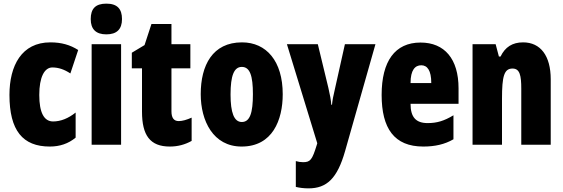

<svg xmlns="http://www.w3.org/2000/svg" viewBox="-20 -796 3098 1056"><path d="M254 10C309 10 356 -6 396 -39V-177C356 -145 314 -128 272 -128C222 -128 196 -177 196 -274C196 -371 224 -425 268 -425C302 -425 334 -414 367 -392L410 -521C366 -549 318 -563 257 -563C99 -563 32 -435 32 -274C32 -78 105 10 254 10Z M565 -776C505 -776 479 -748 479 -691C479 -635 508 -607 565 -607C622 -607 651 -635 651 -691C651 -747 625 -776 565 -776ZM646 -553H484V0H646Z M963 -130C936 -130 923 -148 923 -184V-420H1027V-553H923V-664H813L775 -548L705 -506V-420H761V-182C761 -52 805 10 914 10C959 10 998 -1 1034 -21V-149C1007 -137 983 -130 963 -130Z M1535 -278C1535 -460 1445 -563 1311 -563C1149 -563 1084 -437 1084 -278C1084 -132 1152 10 1309 10C1479 10 1535 -136 1535 -278ZM1248 -276C1248 -380 1267 -428 1310 -428C1355 -428 1371 -379 1371 -278C1371 -176 1355 -125 1310 -125C1267 -125 1248 -177 1248 -276Z M1558 -553 1725 -8 1722 2C1697 83 1687 96 1647 96C1634 96 1620 94 1607 90V232C1628 237 1651 240 1677 240C1777 240 1835 186 1878 35L2045 -553H1877L1823 -311C1813 -270 1808 -242 1806 -220H1802C1801 -243 1794 -279 1786 -313L1728 -553Z M2293 -562C2152 -562 2079 -459 2079 -274C2079 -90 2148 10 2308 10C2372 10 2426 -2 2474 -30V-162C2423 -131 2383 -119 2332 -119C2268 -119 2238 -151 2238 -225H2502V-310C2502 -472 2425 -562 2293 -562ZM2297 -437C2330 -437 2352 -409 2352 -339H2238C2238 -411 2263 -437 2297 -437Z M2857 -563C2798 -563 2758 -537 2733 -485H2724L2706 -553H2579V0H2741V-253C2741 -378 2753 -419 2799 -419C2839 -419 2847 -381 2847 -308V0H3009V-360C3009 -489 2953 -563 2857 -563Z"/></svg>

Font: Noto Sans Telugu ExtraCondensed Black
Style: Regular
Weight: 900
Width: 2
Designer: Jelle Bosma - Monotype Design Team
Foundry: Monotype Imaging Inc.
Version: Version 2.005